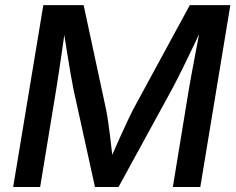

<svg xmlns="http://www.w3.org/2000/svg" viewBox="-20 -748 943 768"><path d="M32.7 0 153.3 -727.5H314.5L404.8 -307.6Q408.7 -289.1 412.6 -260.7Q416.5 -232.4 420.7 -200.2Q424.8 -168 428 -137.2Q431.2 -106.4 433.1 -83.5L409.7 -84.5Q419.9 -108.4 433.6 -139.4Q447.3 -170.4 461.7 -202.4Q476.1 -234.4 489.3 -262.5Q502.4 -290.5 511.7 -308.6L739.3 -727.5H901.4L781.2 0H671.4L735.8 -393.1Q740.2 -417.5 745.8 -449Q751.5 -480.5 758.1 -514.9Q764.6 -549.3 771.2 -583.7Q777.8 -618.2 782.7 -647.9L793 -647Q776.4 -610.8 758.5 -573.5Q740.7 -536.1 724.1 -502Q707.5 -467.8 693.1 -439.5Q678.7 -411.1 668.5 -392.1L454.1 0H359.9L273.4 -393.1Q268.6 -417.5 261.5 -458.3Q254.4 -499 246.6 -548.6Q238.8 -598.1 231 -647.9L242.7 -647Q238.3 -615.7 233.4 -581.1Q228.5 -546.4 223.4 -512Q218.3 -477.5 213.6 -446.5Q209 -415.5 205.1 -392.1L140.6 0Z"/></svg>

Font: Inter 18pt Medium
Style: Italic
Weight: 500
Italic angle: -9.3988°
Designer: Rasmus Andersson
Foundry: rsms
Version: Version 4.001;git-66647c0bb